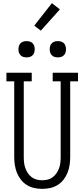

<svg xmlns="http://www.w3.org/2000/svg" viewBox="-20 -1200 540 1228"><path d="M250 8Q224 8 199 2.5Q174 -3 152 -16.5Q130 -30 114 -50.5Q98 -71 88.5 -94.5Q79 -118 75 -143.5Q71 -169 71 -195V-680H21V-735H183V-680H132V-195Q132 -177 134 -159.5Q136 -142 142 -125Q148 -108 158 -93Q168 -78 182.5 -67Q197 -56 214.5 -51.5Q232 -47 250 -47Q268 -47 285.5 -51.5Q303 -56 317.5 -67Q332 -78 342 -93Q352 -108 358 -125Q364 -142 366 -159.5Q368 -177 368 -195V-680H317V-735H479V-680H429V-195Q429 -169 425 -143.5Q421 -118 411.5 -94.5Q402 -71 386 -50.5Q370 -30 348 -16.5Q326 -3 301 2.5Q276 8 250 8ZM350 -833Q339 -833 329 -836Q319 -839 311.5 -846.5Q304 -854 301 -864Q298 -874 298 -885Q298 -896 301 -906Q304 -916 311.5 -923.5Q319 -931 329 -934Q339 -937 350 -937Q361 -937 371 -934Q381 -931 388.5 -923.5Q396 -916 399 -906Q402 -896 402 -885Q402 -874 399 -864Q396 -854 388.5 -846.5Q381 -839 371 -836Q361 -833 350 -833ZM150 -833Q139 -833 129 -836Q119 -839 111.5 -846.5Q104 -854 101 -864Q98 -874 98 -885Q98 -896 101 -906Q104 -916 111.5 -923.5Q119 -931 129 -934Q139 -937 150 -937Q161 -937 171 -934Q181 -931 188.5 -923.5Q196 -916 199 -906Q202 -896 202 -885Q202 -874 199 -864Q196 -854 188.5 -846.5Q181 -839 171 -836Q161 -833 150 -833ZM241 -1004 199 -1036 312 -1180 363 -1140Z"/></svg>

Font: Iosevka Curly Slab Light
Style: Regular
Weight: 300
Monospace: yes
Designer: Belleve Invis
Foundry: Belleve Invis
Version: Version 22.1.2; ttfautohint (v1.8.4)